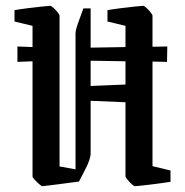

<svg xmlns="http://www.w3.org/2000/svg" viewBox="-20 -632 637 661"><path d="M92 -543 30 -558V-597Q46 -600 73.5 -603.5Q101 -607 125 -609.5Q149 -612 153 -612Q156 -612 164 -605Q172 -598 178.5 -589.5Q185 -581 185 -578V-59L240 -49V-517Q240 -528 248.5 -552Q257 -576 267 -603H292V-468L412 -470V-543L350 -558V-597Q366 -600 393.5 -603.5Q421 -607 445 -609.5Q469 -612 473 -612Q476 -612 484 -605Q492 -598 498.5 -589.5Q505 -581 505 -578V-471L556 -472L555 -419L505 -420V-60L567 -45V-6Q555 -4 536 -1.5Q517 1 497 3.5Q477 6 462 7.5Q447 9 444 9Q441 9 433 1.5Q425 -6 418.5 -14Q412 -22 412 -25V-280L292 -285V-101Q292 -95 287 -79.5Q282 -64 271 -44L252 -7Q242 -6 221.5 -3Q201 0 180 2.5Q159 5 143.5 7Q128 9 126 9Q123 9 115 2Q107 -5 99.5 -13Q92 -21 92 -24V-421L40 -419V-472L92 -470ZM292 -423V-336L412 -341V-421Z"/></svg>

Font: Grenze Gotisch
Style: Regular
Weight: 400
Designer: Renata Polastri
Foundry: Omnibus-Type
Version: Version 1.001